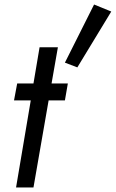

<svg xmlns="http://www.w3.org/2000/svg" viewBox="-20 -829 512 849"><path d="M396 -809 267 -552 322 -531 472 -778ZM155 -620 128 -460H56L42 -385H116L51 0H128L195 -385H267L280 -460H208L236 -620Z"/></svg>

Font: Jost* 400 Book Italic
Style: Italic
Weight: 400
Italic angle: -10°
Version: Version 3.200; ttfautohint (v0.97) -l 8 -r 50 -G 200 -x 14 -